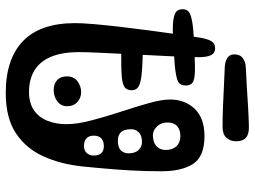

<svg xmlns="http://www.w3.org/2000/svg" viewBox="-132 -792 908 685"><g transform="rotate(90 322.5 -450.0)"><path d="M312.5 -16Q251.5 -16 205 -31.5Q158.5 -47 126.8 -77.8Q95 -108.5 79 -155Q63 -201.5 63 -263.5Q63 -288.5 66.5 -329.8Q70 -371 75.8 -421Q81.5 -471 88.5 -523.5Q95.5 -576 102.2 -623.8Q109 -671.5 114.5 -707Q119 -735.5 127.2 -749.2Q135.5 -763 152.5 -763Q169.5 -763 177 -748.8Q184.5 -734.5 184.5 -705Q184.5 -682 182.8 -639.2Q181 -596.5 178.2 -544.8Q175.5 -493 173 -441Q170.5 -389 168.5 -346.5Q166.5 -304 166.5 -281Q166 -219.5 182.5 -179Q199 -138.5 231 -118.8Q263 -99 308.5 -99Q348 -99 373.5 -116.5Q399 -134 411.2 -164.2Q423.5 -194.5 423.5 -232.5Q423.5 -270.5 410.2 -321.2Q397 -372 379.5 -425.2Q362 -478.5 348.8 -525.2Q335.5 -572 335.5 -602Q335.5 -655.5 368.8 -690.2Q402 -725 466 -725Q539 -725 565.2 -684.5Q591.5 -644 591.5 -572Q591.5 -544 590.8 -516.5Q590 -489 588.5 -461.2Q587 -433.5 584.8 -405.5Q582.5 -377.5 580 -349Q577.5 -320.5 574.5 -291Q566.5 -213 538.5 -150.8Q510.5 -88.5 455.8 -52.2Q401 -16 312.5 -16ZM301.5 -187Q280.5 -187 266.8 -199Q253 -211 253 -234.5Q253 -259 270.5 -272Q288 -285 309.5 -285Q329.5 -285 344.5 -271.5Q359.5 -258 359.5 -235Q359.5 -213 342.2 -200Q325 -187 301.5 -187ZM213.5 -691Q254 -692 269.8 -685.5Q285.5 -679 285.5 -658Q285.5 -638.5 272 -631Q258.5 -623.5 213.5 -619Q188 -617 152.5 -615Q117 -613 91.5 -612Q49.5 -611.5 31.5 -618.8Q13.5 -626 13.5 -647Q13.5 -666.5 31.2 -674Q49 -681.5 88.5 -685Q115 -687.5 151.2 -689Q187.5 -690.5 213.5 -691ZM173.5 -505Q226 -503.5 253.8 -499.8Q281.5 -496 292 -488Q302.5 -480 302.5 -466Q302.5 -449 292.5 -440.8Q282.5 -432.5 253.8 -430Q225 -427.5 168.5 -428Q157.5 -428 145 -428.8Q132.5 -429.5 123.5 -431Q103.5 -434 95 -441.5Q86.5 -449 86.5 -466Q86.5 -487 96 -496Q105.5 -505 125.5 -505Q137.5 -505 150.2 -505Q163 -505 173.5 -505ZM480.5 -705Q492 -706 498.2 -696.5Q504.5 -687 504.5 -675Q504.5 -664 498.5 -654.5Q492.5 -645 479.5 -645Q478 -645 476 -645Q474 -645 472.5 -645Q457.5 -645 449.5 -655.5Q441.5 -666 441.5 -678Q441.5 -688 447.8 -696.2Q454 -704.5 467.5 -705Q470.5 -705 474 -705Q477.5 -705 480.5 -705ZM482.5 -416Q506 -416 516.8 -426.5Q527.5 -437 527.5 -454Q527.5 -477.5 515.8 -489.8Q504 -502 487.5 -502Q463.5 -502 452.5 -490.5Q441.5 -479 441.5 -464Q441.5 -438.5 452 -427.2Q462.5 -416 482.5 -416ZM462.5 -541Q488 -541 501.8 -553.5Q515.5 -566 515.5 -587Q515.5 -611 502.2 -625Q489 -639 465.5 -639Q443 -639 430.2 -627.2Q417.5 -615.5 417.5 -593Q417.5 -570.5 431.5 -555.8Q445.5 -541 462.5 -541ZM501.5 -295Q517.5 -295 526.5 -305.2Q535.5 -315.5 535.5 -328Q535.5 -349 526.5 -357.5Q517.5 -366 501.5 -366Q485 -366 474.8 -357.5Q464.5 -349 464.5 -330Q464.5 -313.5 473.8 -304.2Q483 -295 501.5 -295ZM221.5 -872.5Q258 -874 292.2 -876.2Q326.5 -878.5 360.5 -880.5Q394.5 -882.5 430.5 -883.5Q458.5 -884.5 471.5 -873.2Q484.5 -862 484.5 -838.5Q484.5 -817 472 -803.2Q459.5 -789.5 432.5 -789.5Q397.5 -789.5 362.5 -791Q327.5 -792.5 291.8 -794.2Q256 -796 218.5 -797.5Q200.5 -798.5 187.5 -806.5Q174.5 -814.5 174.5 -831.5Q174.5 -852 188.2 -862Q202 -872 221.5 -872.5Z"/></g></svg>

Font: Kablammo
Style: Regular
Weight: 400
Designer: Travis Kochel, Lizy Gershenzon, Daria Petrova, Ethan Cohen
Foundry: Vectro Type Foundry
Version: Version 1.002